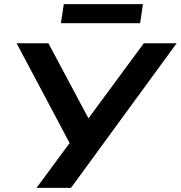

<svg xmlns="http://www.w3.org/2000/svg" viewBox="-20 -916 881 936"><path d="M158 0 333 -237 332 -195 61 -705H216L415 -332H406L681 -705H841L326 0ZM277 -803 291 -896H677L663 -803Z"/></svg>

Font: Nunito Sans 7pt SemiExpanded
Style: Bold Italic
Weight: 700
Width: 6
Italic angle: -9°
Designer: Vernon Adams
Foundry: Vernon Adams
Version: Version 3.101;gftools[0.9.27]